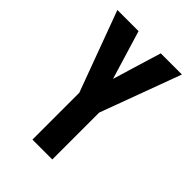

<svg xmlns="http://www.w3.org/2000/svg" viewBox="-215 -832 930 930"><g transform="rotate(45 250.0 -367.5)"><path d="M182 0V-321L29 -735H174L250 -484L326 -735H471L318 -321V0Z"/></g></svg>

Font: Iosevka SS04 Heavy
Style: Regular
Weight: 900
Monospace: yes
Designer: Belleve Invis
Foundry: Belleve Invis
Version: Version 19.0.0; ttfautohint (v1.8.4)